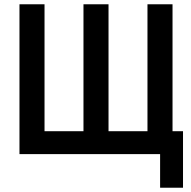

<svg xmlns="http://www.w3.org/2000/svg" viewBox="-20 -720 894 897"><path d="M728 157V0H71V-700H188V-107H370V-700H487V-107H669V-700H786V-107H835V157Z"/></svg>

Font: Zen Kaku Gothic New
Style: Bold
Weight: 700
Designer: Yoshimichi Ohira
Foundry: Positype
Version: Version 1.002